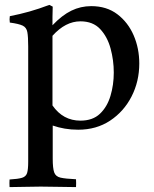

<svg xmlns="http://www.w3.org/2000/svg" viewBox="-20 -517 628 783"><path d="M19 246Q18 230 19 215Q54 213 70 208Q86 203 90.5 188.5Q95 174 95 142V-328Q95 -367 91.5 -386Q88 -405 72.5 -412.5Q57 -420 20 -425Q18 -439 20 -451Q61 -459 100 -470Q139 -481 181 -497L195 -490Q194 -465 194 -447.5Q194 -430 194 -414Q233 -455 271 -473.5Q309 -492 352 -492Q415 -492 458.5 -459Q502 -426 525 -373Q548 -320 548 -258Q548 -185 516.5 -123.5Q485 -62 429 -25Q373 12 299 12Q270 12 244 7.5Q218 3 195 -5V130Q195 169 201 186Q207 203 227 207.5Q247 212 290 214Q291 230 290 246Q256 246 221.5 245Q187 244 146 244Q107 244 79 245Q51 246 19 246ZM194 -87Q237 -25 308 -25Q358 -25 387.5 -53Q417 -81 430.5 -126Q444 -171 444 -221Q444 -271 431 -319Q418 -367 388.5 -398.5Q359 -430 308 -430Q247 -430 194 -371Z"/></svg>

Font: Tiro Telugu
Style: Regular
Weight: 400
Designer: Telugu: John Hudson & Fiona Ross. Latin: John Hudson.
Foundry: Tiro Typeworks Ltd.
Version: Version 1.52